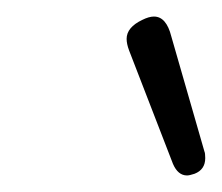

<svg xmlns="http://www.w3.org/2000/svg" viewBox="-20 -774 268 232"><path d="M206 -562Q195 -562 189 -576L136 -713Q133 -721 133 -727Q133 -741 152 -750Q160 -754 166 -754Q181 -754 187 -730L227 -591Q228 -589 228 -583Q228 -569 215 -564Q209 -562 206 -562Z"/></svg>

Font: Kodchasan ExtraLight
Style: Italic
Weight: 275
Italic angle: -10°
Version: Version 1.000; ttfautohint (v1.6)